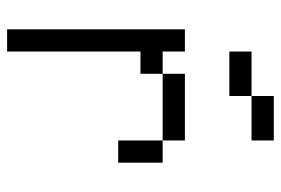

<svg xmlns="http://www.w3.org/2000/svg" viewBox="-145 -645 790 540"><g transform="rotate(90 250.0 -375.0)"><path d="M375 -687.5V-750H250V-687.5H125V-625H250V-687.5ZM62.5 -500Q62.5 -500 62.5 0H125Q125 0 125 -375H187.5V-437.5H125V-500ZM375 -437.5Q375 -437.5 375 -312.5H437.5Q437.5 -312.5 437.5 -437.5ZM187.5 -437.5H375V-500H187.5Z"/></g></svg>

Font: UnifontExMono
Style: Regular
Weight: 500
Version: Version 15.0.06